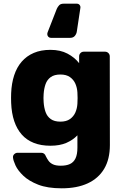

<svg xmlns="http://www.w3.org/2000/svg" viewBox="-20 -800 674 1040"><path d="M314.4 220Q237.2 220 186.7 200.2Q136.2 180.4 106.6 152.1Q76.9 123.9 64.1 96.3Q51.4 68.6 50.4 53Q49.4 42.4 57.3 34.9Q65.3 27.5 75.5 27.5H202.6Q212.5 27.5 218.8 32.3Q225.1 37 229.1 47.9Q234.5 58.9 242.7 70.7Q250.9 82.5 266.6 90.1Q282.4 97.6 309.4 97.6Q339.4 97.6 359.2 88.3Q379 79 389.1 57.6Q399.3 36.1 399.3 0V-67.1Q375.5 -41.9 339.7 -26.2Q303.9 -10.6 253.1 -10.6Q202 -10.6 163.1 -26Q124.1 -41.4 97.9 -71.1Q71.6 -100.8 57.1 -143.8Q42.6 -186.8 40.4 -242.6Q39.4 -269.4 40.4 -295.5Q42.6 -348.9 56.8 -392.2Q71 -435.5 97.6 -466.1Q124.1 -496.7 163.1 -513.4Q202 -530 253.1 -530Q307 -530 345.6 -509.5Q384.3 -489 408.6 -457.9V-494.5Q408.6 -505.1 415.9 -512.6Q423.1 -520 433.8 -520H549.1Q559.7 -520 567.2 -512.6Q574.6 -505.1 574.6 -494.5L575.2 -14.4Q575.2 62.1 544.4 114.1Q513.5 166.1 455.3 193.1Q397.1 220 314.4 220ZM307.2 -141.1Q339.2 -141.1 358.9 -155Q378.6 -168.9 388.3 -190.9Q397.9 -213 399.3 -238.4Q400.3 -249 400.3 -269.1Q400.3 -289.1 399.3 -299.1Q397.9 -324.5 388.3 -346.6Q378.6 -368.6 358.9 -382.5Q339.2 -396.4 307.2 -396.4Q274.2 -396.4 254.7 -382.3Q235.2 -368.1 226.8 -344.3Q218.4 -320.4 216.4 -291.1Q214.7 -268.7 216.4 -246.4Q218.4 -217.1 226.8 -193.2Q235.2 -169.4 254.7 -155.2Q274.2 -141.1 307.2 -141.1ZM255.5 -595Q247.2 -595 241.7 -600.9Q236.1 -606.9 236.1 -614.7Q236.1 -620.6 238.3 -625.9L287.6 -752.1Q292 -762.1 300.1 -771.1Q308.2 -780 324.2 -780H396.6Q405.2 -780 410.8 -773.7Q416.4 -767.4 415.6 -758.4L396.1 -629.5Q394.5 -616.9 385.7 -605.9Q376.9 -595 359.9 -595Z"/></svg>

Font: Rubik Light
Style: Regular
Weight: 300
Designer: Hubert and Fischer
Foundry: Hubert and Fischer
Version: Version 2.300;gftools[0.9.30]